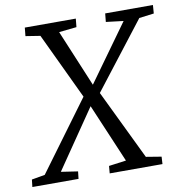

<svg xmlns="http://www.w3.org/2000/svg" viewBox="-113 -822 871 901"><g transform="rotate(-10 322.0 -371.5)"><path d="M-31 0 -27 -35 36 -46 279 -376 332 -423.5 526 -693 443 -703 447 -743H674.5L671.5 -703L601 -694L357.5 -379.5L304 -326L113 -47L193 -35L189 0ZM337.5 0 340.5 -35 423 -46 304 -326 279 -376 129.5 -692 60 -703 64 -743H307L303 -703L219 -694L332 -423.5L357.5 -379.5L518 -47L591 -35L589 0Z"/></g></svg>

Font: Merriweather Light
Style: Italic
Weight: 300
Italic angle: -7.8°
Designer: Eben Sorkin
Foundry: Eben Sorkin
Version: Version 2.101